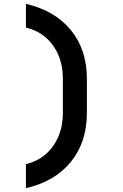

<svg xmlns="http://www.w3.org/2000/svg" viewBox="-20 -860 640 1000"><path d="M115 120V-5Q174.7 -19.4 217.6 -56.5Q260.5 -93.5 284 -148.6Q307.4 -203.7 307.4 -271.2V-450Q307.4 -518.5 284 -573.4Q260.5 -628.3 217.6 -665.3Q174.7 -702.3 115 -716.1V-840Q266.8 -804.5 349.7 -702.5Q432.6 -600.5 432.6 -450V-271.2Q432.6 -120.7 349.7 -17.8Q266.8 85.1 115 120Z"/></svg>

Font: Pitagon Sans Mono
Style: Regular
Weight: 400
Monospace: yes
Designer: Travis Tran
Foundry: Pitagon
Version: Version 1.001;gftools[0.9.26]